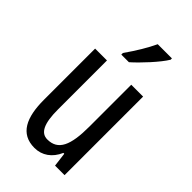

<svg xmlns="http://www.w3.org/2000/svg" viewBox="-236 -842 928 928"><g transform="rotate(45 228.0 -378.0)"><path d="M359 -757V-766H262C241 -721 211 -671 173 -617V-606H225C266 -642 334 -715 359 -757ZM391 -537H310V-251C310 -123 284 -63 210 -63C165 -63 144 -107 144 -202V-537H63V-187C63 -67 98 10 195 10C246 10 288 -19 311 -72H317L326 0H391Z"/></g></svg>

Font: Noto Sans Thai Looped ExtraCondensed
Style: Regular
Weight: 400
Width: 2
Designer: Sasikarn Vongin, Ben Mitchell
Foundry: The Fontpad Ltd
Version: Version 1.001